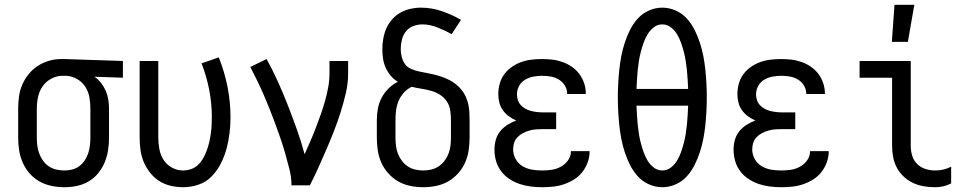

<svg xmlns="http://www.w3.org/2000/svg" viewBox="-20 -775 4040 803"><path d="M249 8Q222 8 195.5 2.5Q169 -3 145.5 -16Q122 -29 104 -49.5Q86 -70 75 -95Q64 -120 60 -146.5Q56 -173 56 -200V-320Q56 -346 59.5 -371.5Q63 -397 73 -420.5Q83 -444 99.5 -464.5Q116 -485 137.5 -499Q159 -513 184 -520.5Q209 -528 235 -528H250L494 -520V-450L375 -454Q391 -443 403 -427.5Q415 -412 422.5 -394.5Q430 -377 433 -358Q436 -339 436 -320V-200Q436 -173 432 -147Q428 -121 418 -96.5Q408 -72 391 -51Q374 -30 351 -16.5Q328 -3 302 2.5Q276 8 249 8ZM249 -62Q266 -62 282 -66Q298 -70 311.5 -80Q325 -90 334.5 -104.5Q344 -119 349 -134.5Q354 -150 356 -166.5Q358 -183 358 -200V-320Q358 -344 354 -367.5Q350 -391 337.5 -411Q325 -431 304 -443.5Q283 -456 259 -458H241Q217 -458 194.5 -446Q172 -434 158 -413.5Q144 -393 139 -369Q134 -345 134 -320V-200Q134 -183 136 -166Q138 -149 144 -133Q150 -117 160 -103Q170 -89 184 -79.5Q198 -70 215 -66Q232 -62 249 -62Z M746 8Q720 8 694 2Q668 -4 646 -18Q624 -32 607.5 -53Q591 -74 581 -98Q571 -122 567.5 -148Q564 -174 564 -200V-520H642V-200Q642 -176 646.5 -151.5Q651 -127 664 -106.5Q677 -86 699 -74Q721 -62 745 -62Q763 -62 780 -68Q797 -74 809.5 -86.5Q822 -99 830.5 -114.5Q839 -130 845 -146.5Q851 -163 855 -180Q859 -197 861.5 -214.5Q864 -232 865 -249.5Q866 -267 866 -285Q866 -342 855 -399Q844 -456 823 -510L895 -535Q919 -475 931.5 -412Q944 -349 944 -284Q944 -251 940 -218Q936 -185 927.5 -153.5Q919 -122 904 -92Q889 -62 866 -38Q843 -14 811 -3Q779 8 746 8Z M1199 0Q1199 -33 1191 -65Q1183 -97 1174 -129Q1165 -161 1154.5 -192Q1144 -223 1132.5 -254Q1121 -285 1109 -315.5Q1097 -346 1084 -376Q1071 -406 1056.5 -436Q1042 -466 1027 -495L1095 -528Q1121 -481 1143 -432Q1165 -383 1184.5 -333Q1204 -283 1222 -232.5Q1240 -182 1254 -130Q1266 -157 1278 -184.5Q1290 -212 1300.5 -239.5Q1311 -267 1321 -295Q1331 -323 1339 -351.5Q1347 -380 1352.5 -409Q1358 -438 1358 -468V-520H1436V-468Q1436 -427 1426.5 -386Q1417 -345 1404.5 -305.5Q1392 -266 1377 -227.5Q1362 -189 1345.5 -151Q1329 -113 1312 -75Q1295 -37 1276 0Z M1750 8Q1723 8 1696 2.5Q1669 -3 1646 -16Q1623 -29 1604.5 -49.5Q1586 -70 1575 -94.5Q1564 -119 1560 -146Q1556 -173 1556 -200V-272Q1556 -297 1560.5 -321Q1565 -345 1576 -366Q1587 -387 1604.5 -404.5Q1622 -422 1644 -433Q1627 -443 1614 -458.5Q1601 -474 1593 -492Q1585 -510 1582 -529.5Q1579 -549 1579 -569Q1579 -591 1583 -613.5Q1587 -636 1596 -656.5Q1605 -677 1620 -694Q1635 -711 1654.5 -722Q1674 -733 1696 -738Q1718 -743 1740 -743Q1785 -743 1827.5 -728.5Q1870 -714 1908 -692L1869 -632Q1855 -640 1840 -647Q1825 -654 1810 -660Q1795 -666 1779 -669.5Q1763 -673 1747 -673Q1727 -673 1708.5 -666Q1690 -659 1678 -644Q1666 -629 1661 -609.5Q1656 -590 1656 -571Q1656 -554 1660 -537.5Q1664 -521 1673.5 -507.5Q1683 -494 1699 -487Q1715 -480 1731 -476.5Q1747 -473 1763.5 -470Q1780 -467 1796.5 -463Q1813 -459 1828.5 -453.5Q1844 -448 1859 -440.5Q1874 -433 1887 -422.5Q1900 -412 1910.5 -399Q1921 -386 1928 -370.5Q1935 -355 1938.5 -339Q1942 -323 1943 -306Q1944 -289 1944 -272V-200Q1944 -173 1940 -146Q1936 -119 1925 -94.5Q1914 -70 1895.5 -49.5Q1877 -29 1854 -16Q1831 -3 1804 2.5Q1777 8 1750 8ZM1750 -62Q1767 -62 1784 -66Q1801 -70 1815 -79.5Q1829 -89 1839.5 -103Q1850 -117 1856 -133Q1862 -149 1864 -166Q1866 -183 1866 -200V-272Q1866 -293 1863 -313.5Q1860 -334 1848.5 -351Q1837 -368 1819.5 -379Q1802 -390 1782 -395.5Q1762 -401 1742 -404Q1722 -407 1702 -412Q1683 -403 1669 -387.5Q1655 -372 1647 -353Q1639 -334 1636.5 -313.5Q1634 -293 1634 -272V-200Q1634 -183 1636 -166Q1638 -149 1644 -133Q1650 -117 1660.5 -103Q1671 -89 1685 -79.5Q1699 -70 1716 -66Q1733 -62 1750 -62Z M2247 8Q2224 8 2200 5Q2176 2 2153.5 -5.5Q2131 -13 2110.5 -26.5Q2090 -40 2075.5 -59.5Q2061 -79 2054.5 -102Q2048 -125 2048 -149Q2048 -170 2053.5 -190Q2059 -210 2072 -226Q2085 -242 2102.5 -253Q2120 -264 2139 -271Q2123 -278 2108.5 -288.5Q2094 -299 2083.5 -313.5Q2073 -328 2068.5 -345.5Q2064 -363 2064 -381Q2064 -403 2070 -425Q2076 -447 2089 -464.5Q2102 -482 2120.5 -495Q2139 -508 2160 -515.5Q2181 -523 2203 -525.5Q2225 -528 2247 -528Q2269 -528 2290.5 -525.5Q2312 -523 2333 -515.5Q2354 -508 2372 -495.5Q2390 -483 2403 -465.5Q2416 -448 2423 -427Q2430 -406 2430 -384V-382H2352V-383Q2352 -401 2342.5 -417Q2333 -433 2317 -442.5Q2301 -452 2283 -455Q2265 -458 2247 -458Q2229 -458 2210.5 -454.5Q2192 -451 2176 -441.5Q2160 -432 2151 -415.5Q2142 -399 2142 -380Q2142 -368 2146 -356Q2150 -344 2158.5 -335Q2167 -326 2178 -320Q2189 -314 2201 -311Q2213 -308 2225.5 -306.5Q2238 -305 2250 -305H2306V-235H2250Q2236 -235 2222 -234Q2208 -233 2194 -229Q2180 -225 2167.5 -218.5Q2155 -212 2145 -202Q2135 -192 2130.5 -178.5Q2126 -165 2126 -150Q2126 -129 2136.5 -110Q2147 -91 2165.5 -80Q2184 -69 2205 -65.5Q2226 -62 2247 -62Q2268 -62 2288 -65Q2308 -68 2326 -78Q2344 -88 2356 -105Q2368 -122 2368 -143H2446V-142Q2446 -119 2438 -96.5Q2430 -74 2415.5 -55.5Q2401 -37 2381 -24.5Q2361 -12 2339 -4.5Q2317 3 2294 5.5Q2271 8 2247 8Z M2750 8Q2721 8 2694 -4Q2667 -16 2647.5 -37.5Q2628 -59 2615 -85Q2602 -111 2593 -138.5Q2584 -166 2578.5 -194.5Q2573 -223 2570 -252Q2567 -281 2565.5 -310Q2564 -339 2564 -368Q2564 -396 2565.5 -425Q2567 -454 2570 -483Q2573 -512 2578.5 -540.5Q2584 -569 2593 -596.5Q2602 -624 2615 -650Q2628 -676 2647.5 -697.5Q2667 -719 2694 -731Q2721 -743 2750 -743Q2779 -743 2806 -731Q2833 -719 2852.5 -697.5Q2872 -676 2885 -650Q2898 -624 2907 -596.5Q2916 -569 2921.5 -540.5Q2927 -512 2930 -483Q2933 -454 2934.5 -425Q2936 -396 2936 -368Q2936 -339 2934.5 -310Q2933 -281 2930 -252Q2927 -223 2921.5 -194.5Q2916 -166 2907 -138.5Q2898 -111 2885 -85Q2872 -59 2852.5 -37.5Q2833 -16 2806 -4Q2779 8 2750 8ZM2642 -403H2858Q2857 -422 2856 -441.5Q2855 -461 2853 -480.5Q2851 -500 2848 -519.5Q2845 -539 2840 -558Q2835 -577 2828.5 -595.5Q2822 -614 2812 -631Q2802 -648 2786 -660.5Q2770 -673 2750 -673Q2730 -673 2714 -660.5Q2698 -648 2688 -631Q2678 -614 2671.5 -595.5Q2665 -577 2660 -558Q2655 -539 2652 -519.5Q2649 -500 2647 -480.5Q2645 -461 2644 -441.5Q2643 -422 2642 -403ZM2750 -62Q2770 -62 2786 -74.5Q2802 -87 2812 -104Q2822 -121 2828.5 -139.5Q2835 -158 2840 -177Q2845 -196 2848 -215.5Q2851 -235 2853 -254.5Q2855 -274 2856 -293.5Q2857 -313 2858 -333H2642Q2643 -313 2644 -293.5Q2645 -274 2647 -254.5Q2649 -235 2652 -215.5Q2655 -196 2660 -177Q2665 -158 2671.5 -139.5Q2678 -121 2688 -104Q2698 -87 2714 -74.5Q2730 -62 2750 -62Z M3247 8Q3224 8 3200 5Q3176 2 3153.5 -5.5Q3131 -13 3110.5 -26.5Q3090 -40 3075.5 -59.5Q3061 -79 3054.5 -102Q3048 -125 3048 -149Q3048 -170 3053.5 -190Q3059 -210 3072 -226Q3085 -242 3102.5 -253Q3120 -264 3139 -271Q3123 -278 3108.5 -288.5Q3094 -299 3083.5 -313.5Q3073 -328 3068.5 -345.5Q3064 -363 3064 -381Q3064 -403 3070 -425Q3076 -447 3089 -464.5Q3102 -482 3120.5 -495Q3139 -508 3160 -515.5Q3181 -523 3203 -525.5Q3225 -528 3247 -528Q3269 -528 3290.5 -525.5Q3312 -523 3333 -515.5Q3354 -508 3372 -495.5Q3390 -483 3403 -465.5Q3416 -448 3423 -427Q3430 -406 3430 -384V-382H3352V-383Q3352 -401 3342.5 -417Q3333 -433 3317 -442.5Q3301 -452 3283 -455Q3265 -458 3247 -458Q3229 -458 3210.5 -454.5Q3192 -451 3176 -441.5Q3160 -432 3151 -415.5Q3142 -399 3142 -380Q3142 -368 3146 -356Q3150 -344 3158.5 -335Q3167 -326 3178 -320Q3189 -314 3201 -311Q3213 -308 3225.5 -306.5Q3238 -305 3250 -305H3306V-235H3250Q3236 -235 3222 -234Q3208 -233 3194 -229Q3180 -225 3167.5 -218.5Q3155 -212 3145 -202Q3135 -192 3130.5 -178.5Q3126 -165 3126 -150Q3126 -129 3136.5 -110Q3147 -91 3165.5 -80Q3184 -69 3205 -65.5Q3226 -62 3247 -62Q3268 -62 3288 -65Q3308 -68 3326 -78Q3344 -88 3356 -105Q3368 -122 3368 -143H3446V-142Q3446 -119 3438 -96.5Q3430 -74 3415.5 -55.5Q3401 -37 3381 -24.5Q3361 -12 3339 -4.5Q3317 3 3294 5.5Q3271 8 3247 8Z M3891 8Q3867 8 3843.5 4Q3820 0 3798.5 -10Q3777 -20 3759.5 -36.5Q3742 -53 3731 -73.5Q3720 -94 3715.5 -117.5Q3711 -141 3711 -165V-450H3575V-520H3789V-165Q3789 -144 3795 -124Q3801 -104 3815.5 -89.5Q3830 -75 3850 -68.5Q3870 -62 3891 -62Q3909 -62 3926 -66Q3943 -70 3958 -78V-8Q3943 0 3926 4Q3909 8 3891 8ZM3710 -600 3721 -755H3804L3777 -600Z"/></svg>

Font: Iosevka NFM
Style: Regular
Weight: 400
Monospace: yes
Designer: Belleve Invis
Foundry: Belleve Invis
Version: Version 29.0.4; ttfautohint (v1.8.4);Nerd Fonts 3.3.0